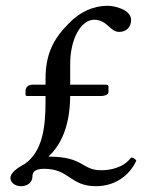

<svg xmlns="http://www.w3.org/2000/svg" viewBox="-20 -631 505 662"><path d="M74 -300H137V-281C137 -190 126 -110 67 -67C40 -52 16 -36 16 -17C16 -1 33 11 52 11C74 11 92 -1 92 -24C92 -35 97 -49 132 -49C220 -49 221 11 311 11C376 11 426 -25 450 -77C446 -84 440 -87 432 -88C406 -52 359 -44 329 -44C260 -44 271 -91 147 -91C181 -123 221 -181 222 -300H330C341 -300 354 -305 354 -313V-333C354 -337 351 -339 346 -339H222V-410C222 -497 259 -563 305 -563C327 -563 342 -552 355 -540C367 -529 376 -521 391 -521C415 -521 432 -537 432 -562C432 -598 375 -611 352 -611C299 -611 254 -588 219 -552C164 -498 137 -444 137 -359V-339H92C74 -339 68 -326 68 -318V-307C68 -302 69 -300 74 -300Z"/></svg>

Font: Libertinus Math
Style: Regular
Weight: 400
Designer: Philipp H. Poll
Foundry: Khaled Hosny
Version: Version 6.2